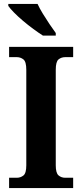

<svg xmlns="http://www.w3.org/2000/svg" viewBox="-20 -951 415 971"><path d="M26 0V-52H65Q84 -52 98.5 -63.5Q113 -75 113 -115V-598Q113 -639 98.5 -650.5Q84 -662 65 -662H26V-714H350V-662H310Q290 -662 276 -650.5Q262 -639 262 -598V-115Q262 -76 276 -64Q290 -52 310 -52H350V0ZM197 -771Q175 -785 148.5 -804.5Q122 -824 96 -846Q70 -868 50.5 -888Q31 -908 22 -921V-931H170Q180 -909 196.5 -882Q213 -855 230.5 -829Q248 -803 262 -784V-771Z"/></svg>

Font: Noto Serif Tamil SemiCondensed
Style: Bold Italic
Weight: 700
Width: 4
Italic angle: -12°
Designer: Indian Type Foundry, Tom Grace, and the Monotype Design Team
Foundry: Monotype Imaging Inc.
Version: Version 2.003; ttfautohint (v1.8.4.7-5d5b)